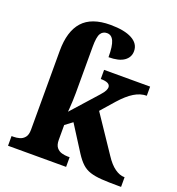

<svg xmlns="http://www.w3.org/2000/svg" viewBox="-137 -876 911 988"><g transform="rotate(20 318.0 -382.5)"><path d="M17 0V-53H29Q44 -53 60.5 -57.5Q77 -62 88.5 -76Q100 -90 100 -118V-550Q100 -657 148.5 -711Q197 -765 300 -765Q377 -765 418.5 -742.5Q460 -720 460 -679Q460 -645 431.5 -625Q403 -605 347 -605Q347 -666 335 -692.5Q323 -719 298 -719Q275 -719 263.5 -700Q252 -681 252 -628V-374Q252 -356 251 -331.5Q250 -307 248.5 -288.5Q247 -270 247 -270L373 -411Q390 -430 395 -441Q400 -452 400 -459Q400 -486 348 -486V-536H600V-486Q566 -486 532 -465.5Q498 -445 459 -401L396 -329L529 -131Q555 -91 582 -72Q609 -53 633 -53H636V0H622Q567 0 529.5 -2.5Q492 -5 466 -13.5Q440 -22 420.5 -40Q401 -58 381 -89L292 -229L252 -199V-118Q252 -90 263.5 -76Q275 -62 292 -57.5Q309 -53 323 -53H335V0Z"/></g></svg>

Font: NotoSerif-Bold
Style: Regular
Weight: 700
Designer: Monotype Design Team
Foundry: Monotype Imaging Inc.
Version: Version 2.007; ttfautohint (v1.8) -l 8 -r 50 -G 200 -x 14 -D